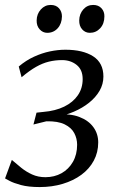

<svg xmlns="http://www.w3.org/2000/svg" viewBox="-20 -750 474 778"><path d="M141 8Q95.5 8 65 -0.2Q34.5 -8.5 18.5 -17.2Q2.5 -26 0.5 -27L28 -102Q46 -86.5 66 -70.2Q86 -54 110.2 -43Q134.5 -32 164 -32Q200.5 -32 229.5 -48.2Q258.5 -64.5 275.5 -94.2Q292.5 -124 292.5 -163.5Q292.5 -188.5 281 -210.5Q269.5 -232.5 242.2 -246Q215 -259.5 168 -258.5L115.5 -245.5L128 -293.5L155.5 -296.5Q204.5 -300.5 240.2 -318Q276 -335.5 295.5 -364Q315 -392.5 315 -429.5Q315 -467.5 290.5 -487Q266 -506.5 231.5 -506.5Q203.5 -506.5 178 -500.2Q152.5 -494 126 -479Q99.5 -464 67.5 -437L56 -480.5Q85.5 -505.5 117.8 -520.2Q150 -535 182.5 -541.8Q215 -548.5 245 -548.5Q316 -548.5 357.5 -521.8Q399 -495 399 -440Q399 -409 383.5 -382.2Q368 -355.5 341.2 -334Q314.5 -312.5 279.5 -297.5Q244.5 -282.5 206 -275L210.5 -285.5Q264 -290.5 301.2 -276.2Q338.5 -262 358.2 -235Q378 -208 378 -173Q378 -132.5 360 -99Q342 -65.5 309.8 -41.8Q277.5 -18 234.2 -5Q191 8 141 8ZM171.5 -617Q153.5 -617 140.8 -631Q128 -645 128.5 -667.5Q129 -693.5 145.5 -711.8Q162 -730 185.5 -730Q207 -730 219 -716.5Q231 -703 231 -683.5Q230.5 -654 213.8 -635.5Q197 -617 171.5 -617ZM344 -617Q325.5 -617 313 -631Q300.5 -645 301 -667.5Q301.5 -693.5 317.5 -711.8Q333.5 -730 357.5 -730Q379 -730 391.2 -716.5Q403.5 -703 403 -683.5Q403 -654 386 -635.5Q369 -617 344 -617Z"/></svg>

Font: Merriweather 60pt Light
Style: Italic
Weight: 300
Italic angle: -7.8°
Version: Version 2.101